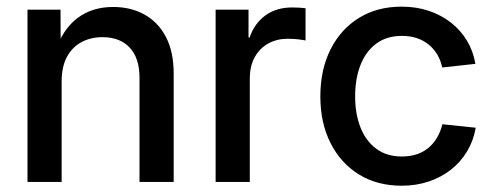

<svg xmlns="http://www.w3.org/2000/svg" viewBox="-20 -559 1519 590"><path d="M169.4 -308.6V0H64.5V-529.3H166L166.5 -398.4H148.4Q172.9 -469.7 218.3 -503.7Q263.7 -537.6 327.6 -537.6Q381.8 -537.6 423.8 -514.4Q465.8 -491.2 489.7 -445.8Q513.7 -400.4 513.7 -332.5V0H408.7V-319.8Q408.7 -380.4 378.7 -412.6Q348.6 -444.8 294.9 -444.8Q259.3 -444.8 231 -429.9Q202.6 -415 186 -384.8Q169.4 -354.5 169.4 -308.6Z M642.6 0V-529.3H743.7V-443.8H747.1Q761.7 -486.8 795.4 -511.5Q829.1 -536.1 877.9 -536.1Q889.2 -536.1 900.4 -535.4Q911.6 -534.7 918.9 -533.7V-434.6Q913.1 -436 897.2 -438Q881.3 -439.9 863.8 -439.9Q831.1 -439.9 804.7 -425.5Q778.3 -411.1 762.9 -383.5Q747.6 -356 747.6 -316.4V0Z M1214.4 11.7Q1139.2 11.7 1083 -22.9Q1026.9 -57.6 995.6 -119.6Q964.4 -181.6 964.4 -262.7Q964.4 -344.7 995.6 -407Q1026.9 -469.2 1083 -503.9Q1139.2 -538.6 1214.4 -538.6Q1258.8 -538.6 1297.1 -525.9Q1335.4 -513.2 1365.2 -490Q1395 -466.8 1414.6 -434.6Q1434.1 -402.3 1440.9 -362.8L1338.9 -351.6Q1334.5 -373 1324 -390.9Q1313.5 -408.7 1297.9 -421.6Q1282.2 -434.6 1261.5 -441.7Q1240.7 -448.7 1214.8 -448.7Q1168 -448.7 1136 -424.8Q1104 -400.9 1087.6 -358.9Q1071.3 -316.9 1071.3 -262.7Q1071.3 -209.5 1087.6 -167.7Q1104 -126 1136 -102.1Q1168 -78.1 1214.8 -78.1Q1240.7 -78.1 1261.5 -85.2Q1282.2 -92.3 1297.6 -105.5Q1313 -118.7 1323.5 -137Q1334 -155.3 1339.4 -177.2L1441.9 -166.5Q1435.1 -127 1415.5 -94.2Q1396 -61.5 1366 -37.8Q1335.9 -14.2 1297.4 -1.2Q1258.8 11.7 1214.4 11.7Z"/></svg>

Font: Inter 24pt Medium
Style: Regular
Weight: 500
Designer: Rasmus Andersson
Foundry: rsms
Version: Version 4.001;git-66647c0bb